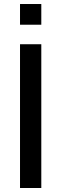

<svg xmlns="http://www.w3.org/2000/svg" viewBox="-20 -940 307 960"><path d="M186.5 -718.8V0H80.1V-718.8ZM80.1 -816.4V-919.9H186.5V-816.4Z"/></svg>

Font: Min Sans Medium
Style: Regular
Weight: 500
Designer: Jinseong-Kim, NotoSansCJK, Nunito
Foundry: Jinseong-Kim
Version: Version 1.400;Glyphs 3.1.2 (3151)